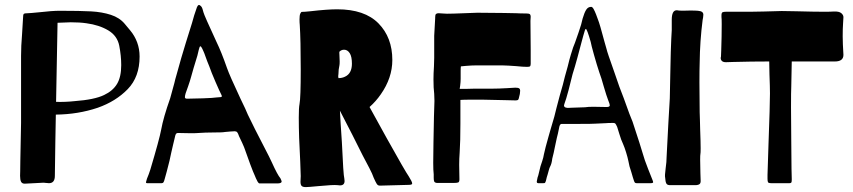

<svg xmlns="http://www.w3.org/2000/svg" viewBox="-20 -748 3483 784"><path d="M550 -517Q550 -434 501.5 -384Q453 -334 379 -308Q299 -281 208 -280L206 -171L204 -30Q204 0 180 0Q174 0 168 -1Q162 -2 158 -2L120 0L81 2Q70 2 66 -6Q62 -14 62 -30Q62 -35 62.5 -49Q63 -63 63 -91Q66 -244 66 -246V-520Q66 -560 70 -607L74 -673Q74 -689 77.5 -691.5Q81 -694 93 -694Q101 -694 141 -698Q193 -704 224 -704Q308 -704 352.5 -701.5Q397 -699 432.5 -687.5Q468 -676 489 -651Q493 -646 511.5 -624Q530 -602 540 -575Q550 -548 550 -517ZM475 -482Q475 -520 467 -561Q459 -602 422 -624Q385 -646 333 -653Q306 -657 269 -657Q253 -657 215 -655L209 -332Q248 -331 284 -335Q366 -341 405 -360Q441 -377 458 -405.5Q475 -434 475 -482Z M1130 -7Q1130 1 1112 1H1040Q1036 1 1032 -6Q1028 -13 1025 -20Q1022 -27 1020 -32Q1015 -42 1001.5 -78Q988 -114 981 -135Q978 -145 969 -164.5Q960 -184 956 -192Q952 -204 948.5 -208Q945 -212 938 -212Q931 -212 920.5 -211Q910 -210 898 -209Q890 -207 848 -207Q819 -207 791 -205Q782 -204 759 -204L706 -205Q701 -205 698.5 -201Q696 -197 695 -191.5Q694 -186 693 -183L687 -158Q684 -144 679.5 -125.5Q675 -107 672 -91L661 -48L653 -19Q650 -7 647.5 -3.5Q645 0 640 0H581Q576 0 576 -4Q576 -6 580 -18Q588 -37 594 -56Q631 -180 638 -218Q647 -268 675 -347Q684 -381 692 -409Q695 -423 701 -443Q720 -513 739 -574L764 -654Q772 -685 784 -718Q790 -733 798 -725Q804 -721 807 -711Q810 -701 811 -697Q814 -685 864 -577Q884 -536 907 -470Q917 -441 962 -345Q985 -298 992 -280Q1008 -245 1078 -110L1090 -85Q1113 -34 1125 -20Q1130 -10 1130 -7ZM886 -355Q886 -357 883 -363Q878 -372 860 -413.5Q842 -455 835 -476Q825 -500 819.5 -516Q814 -532 811 -538Q809 -543 806.5 -548Q804 -553 802 -556Q800 -559 798 -559Q795 -559 791.5 -544Q788 -529 786 -521Q768 -463 760 -433Q756 -418 748.5 -396.5Q741 -375 738 -367Q735 -357 735 -351Q735 -345 744 -345Q765 -345 808.5 -346.5Q852 -348 863 -350Q870 -351 875 -351Q880 -351 883 -352Q886 -353 886 -355Z M1663 1Q1663 5 1658 6Q1653 7 1649.5 7Q1646 7 1644 7L1531 10Q1523 10 1518.5 3Q1514 -4 1506 -22Q1501 -37 1488 -62Q1468 -98 1419 -197L1368 -296L1371 -243L1376 -167Q1382 -33 1386 -19Q1387 -15 1387 -9Q1387 9 1368 9Q1362 9 1358 8Q1342 6 1280 12Q1238 16 1229 16Q1216 16 1211.5 11Q1207 6 1207 -6L1208 -29L1206 -87Q1200 -191 1200 -268Q1200 -308 1203 -323Q1208 -348 1208 -464Q1208 -585 1204 -647Q1203 -655 1203 -669Q1203 -685 1206 -692Q1209 -699 1212.5 -699.5Q1216 -700 1225 -700L1247 -702Q1316 -710 1357 -710Q1469 -710 1525.5 -652.5Q1582 -595 1582 -503Q1582 -430 1535 -363Q1515 -334 1489 -311L1559 -184Q1636 -46 1649 -28Q1663 -6 1663 1ZM1389 -435Q1417 -448 1417 -488Q1417 -517 1408 -531Q1399 -545 1385 -545Q1374 -545 1366 -537Q1365 -536 1366 -523Q1367 -510 1367 -497Q1367 -486 1366 -481Q1362 -464 1362 -446L1361 -437L1362 -429Q1377 -429 1389 -435Z M1875 -694 1929 -696 2038 -695 2088 -694Q2103 -693 2129 -693Q2140 -693 2143.5 -690Q2147 -687 2147 -680L2146 -663L2147 -546V-496V-488Q2147 -480 2144.5 -477.5Q2142 -475 2132 -475Q2116 -475 2087 -478Q2072 -479 2057 -480Q2042 -481 2031 -481H1925Q1907 -481 1883 -479L1862 -477Q1861 -471 1861 -459V-426Q1861 -414 1859 -398L1857 -385H1879L1919 -386H1991Q2016 -386 2050 -388Q2076 -390 2084 -390Q2096 -390 2100 -387Q2104 -384 2104 -378Q2104 -365 2099 -349Q2098 -342 2095 -340Q2092 -338 2085 -338L2045 -339L1952 -341H1899Q1874 -341 1860 -340V-243Q1860 -171 1857 -126Q1855 -100 1855 -75L1856 -16Q1856 -5 1851 -3Q1846 -1 1833 -1H1764Q1755 -2 1753 -7Q1751 -12 1751 -21Q1751 -30 1751 -36Q1749 -52 1749 -83L1750 -167L1752 -272L1754 -336L1753 -365Q1750 -388 1750 -424Q1750 -447 1752 -477L1753 -512V-602Q1753 -612 1755 -638L1757 -674V-678Q1757 -688 1760.5 -691Q1764 -694 1771 -694Q1778 -694 1786.5 -693Q1795 -692 1805 -692Q1827 -692 1875 -694Z M2647 -4Q2647 0 2636 0H2580Q2576 0 2573.5 -1.5Q2571 -3 2569 -9Q2565 -20 2558 -45Q2549 -70 2546 -90Q2543 -105 2536.5 -126Q2530 -147 2525 -158Q2516 -177 2509 -201L2500 -230Q2495 -241 2492.5 -243.5Q2490 -246 2484 -246Q2463 -246 2453 -245L2410 -243Q2402 -242 2336 -242H2275H2273Q2267 -242 2264 -231L2262 -221L2258 -202Q2256 -197 2245 -144Q2242 -127 2235 -100Q2233 -80 2226 -67Q2224 -64 2221 -53Q2218 -42 2216 -35Q2213 -27 2209 -9Q2208 -8 2207 -4.5Q2206 -1 2204 -0.5Q2202 0 2198 0H2178Q2169 0 2173 -13Q2173 -16 2174 -18Q2174 -20 2175 -23Q2176 -26 2178 -32L2187 -69Q2189 -75 2194 -90Q2199 -105 2201 -118Q2206 -142 2220 -191L2228 -219Q2247 -281 2252 -306L2266 -359Q2276 -392 2278 -401Q2285 -431 2298 -476L2305 -504L2311 -525Q2321 -559 2328 -574Q2330 -580 2342.5 -615.5Q2355 -651 2359 -672Q2366 -696 2373.5 -708Q2381 -720 2394 -720Q2399 -720 2404 -711Q2409 -702 2414 -689Q2419 -676 2421 -670Q2429 -651 2449 -575L2457 -547Q2458 -539 2490 -449L2509 -394L2527 -347Q2555 -268 2563 -251Q2598 -145 2604 -123Q2611 -97 2626.5 -58Q2642 -19 2644 -14Q2647 -7 2647 -4ZM2470 -318Q2470 -323 2463 -340Q2457 -355 2445 -396Q2436 -429 2427 -453Q2417 -483 2405.5 -524Q2394 -565 2392 -577Q2377 -630 2372 -630Q2369 -630 2362 -603L2356 -581Q2349 -554 2338 -513.5Q2327 -473 2318 -445Q2312 -419 2301.5 -379.5Q2291 -340 2285 -325Q2283 -319 2283 -318Q2283 -311 2289.5 -309Q2296 -307 2302.5 -307.5Q2309 -308 2311 -308L2369 -310Q2381 -312 2403 -312L2457 -311Q2470 -311 2470 -318Z M2798 -705Q2820 -705 2830 -704Q2842 -703 2847 -699Q2852 -695 2852 -688Q2852 -683 2851 -677Q2850 -671 2849 -666Q2838 -581 2837 -491Q2836 -465 2836 -411L2837 -290Q2838 -275 2838 -259L2839 -219Q2841 -167 2841 -142Q2841 -123 2840 -119Q2839 -115 2839 -96L2840 -41Q2841 -29 2841 -11Q2842 2 2833.5 5.5Q2825 9 2811 8H2720Q2705 9 2701 1.5Q2697 -6 2696 -23Q2694 -30 2698 -60Q2702 -88 2702 -108Q2702 -115 2709 -243Q2715 -337 2715 -346L2717 -444L2719 -535L2721 -589L2723 -625V-667Q2723 -706 2743 -706Q2748 -706 2751 -705Q2764 -704 2776.5 -704.5Q2789 -705 2798 -705Z M3421 -600Q3421 -572 3424 -524Q3424 -497 3389 -497H3213L3211 -394Q3210 -377 3210 -309Q3210 -239 3211 -173Q3212 -107 3212 -59L3213 -18V-13Q3213 -4 3210.5 -2Q3208 0 3204 0Q3200 0 3198 0H3130Q3118 0 3116 -4Q3114 -8 3114 -18.5Q3114 -29 3114 -34L3118 -158Q3124 -320 3124 -366Q3124 -392 3122 -444L3121 -497Q3049 -497 2975 -495L2944 -494Q2931 -494 2926 -501Q2921 -508 2924 -517L2925 -542Q2927 -600 2927 -649Q2927 -673 2926 -678V-685Q2926 -696 2930.5 -698Q2935 -700 2944 -700H3043L3099 -701Q3151 -703 3172 -703L3232 -702Q3304 -700 3345 -700Q3375 -700 3384 -701Q3406 -702 3415 -694.5Q3424 -687 3424 -678Q3424 -673 3422.5 -652Q3421 -631 3421 -600Z"/></svg>

Font: Barrio
Style: Regular
Weight: 400
Designer: Pablo Cosgaya & Sergio Jimenez
Foundry: Pablo Cosgaya & Sergio Jimenez
Version: Version 1.005